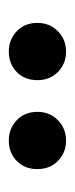

<svg xmlns="http://www.w3.org/2000/svg" viewBox="113 -874 170 436"><g transform="rotate(-90 198.0 -656.0)"><path d="M97 -591Q69 -591 50.5 -609.5Q32 -628 32 -656Q32 -685 50.5 -703Q69 -721 97 -721Q124 -721 143 -703Q162 -685 162 -656Q162 -628 143 -609.5Q124 -591 97 -591ZM299 -591Q271 -591 252.5 -609.5Q234 -628 234 -656Q234 -685 252.5 -703Q271 -721 299 -721Q326 -721 345 -703Q364 -685 364 -656Q364 -628 345 -609.5Q326 -591 299 -591Z"/></g></svg>

Font: NT Somic Medium
Style: Regular
Weight: 500
Designer: Ravid Balaliev — lead type designer, mastering
Michael Voronin — secret advisor, marketing
Ivan Kovalenko — best boy
Foundry: NT Type
Version: Version 0.7